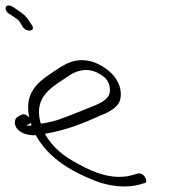

<svg xmlns="http://www.w3.org/2000/svg" viewBox="-155 -744 690 709"><path d="M-100 -296C-104 -258 -53 -241 -23 -245C26 -156 117 -107 197 -76C251 -55 315 -49 362 -63L379 -68C384 -69 385 -72 385 -77C383 -93 369 -107 353 -103L336 -98C265 -77 192 -106 135 -138C87 -163 40 -196 11 -250C90 -263 156 -290 217 -318C250 -331 282 -348 289 -377C294 -398 292 -431 266 -463C243 -491 200 -517 163 -521C118 -526 90 -509 65 -494C4 -453 -70 -416 -47 -310C-53 -318 -66 -325 -74 -321L-84 -316C-94 -311 -99 -305 -100 -296ZM-58 -281C-57 -282 -56 -282 -55 -283L-45 -287C-43 -288 -43 -289 -41 -291C-40 -288 -40 -284 -38 -281C-46 -280 -53 -280 -58 -281ZM-3 -287C-3 -289 -7 -291 -6 -293C-31 -391 41 -424 96 -462C120 -480 165 -499 211 -472C231 -461 244 -449 249 -427C260 -383 225 -367 189 -352C153 -338 113 -321 77 -308C51 -297 27 -293 -3 -287ZM-133 -706C-131 -701 -126 -696 -121 -693L-106 -683C-92 -673 -87 -673 -79 -658L-71 -645C-57 -623 -22 -628 -37 -651L-46 -664C-60 -688 -72 -694 -93 -709L-108 -719C-114 -722 -118 -724 -123 -724C-133 -724 -137 -715 -133 -706Z"/></svg>

Font: Stray Cat
Style: OpSuObl
Weight: 400
Version: Version 1.0